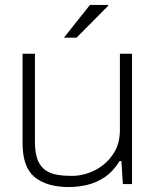

<svg xmlns="http://www.w3.org/2000/svg" viewBox="-20 -743 631 775"><path d="M258 12Q170 12 120.5 -27.5Q71 -67 71 -166V-526H121V-171Q121 -125 132 -97.5Q143 -70 163.5 -56Q184 -42 211 -37.5Q238 -33 269 -33Q317 -33 361.5 -55Q406 -77 435 -118.5Q464 -160 464 -218V-526H513V0H476L470 -93H463Q436 -50 402 -27.5Q368 -5 331 3.5Q294 12 258 12ZM238 -591 343 -723H416L417 -720L289 -591Z"/></svg>

Font: Archivo SemiExpanded Thin
Style: Regular
Weight: 250
Width: 6
Designer: Hector Gatti
Foundry: Omnibus-Type
Version: Version 2.001